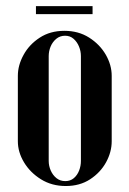

<svg xmlns="http://www.w3.org/2000/svg" viewBox="-20 -601 421 626"><path d="M38.2 -140.5Q38.2 -105.2 58.2 -71.9Q78.2 -38.5 113.5 -16.5Q148.8 5.5 194.5 5.5Q240.2 5.5 273.9 -16.5Q307.5 -38.5 325.9 -72Q344.2 -105.5 344.2 -140.5V-353.8Q344.2 -389 324.8 -422.8Q305.2 -456.5 270.5 -478.5Q235.8 -500.5 190 -500.5Q143.5 -500.5 109.4 -478.1Q75.2 -455.8 56.8 -422Q38.2 -388.2 38.2 -353.8ZM138.8 -418Q138.8 -434.2 145 -449.2Q151.2 -464.2 163.4 -474.4Q175.5 -484.5 192.2 -484.5Q208.5 -484.5 220 -474.4Q231.5 -464.2 237.6 -449.2Q243.8 -434.2 243.8 -418V-76.2Q243.8 -60.2 238 -45.1Q232.2 -30 220.8 -20.2Q209.2 -10.5 193 -10.5Q176.2 -10.5 164.1 -20.2Q152 -30 145.4 -45.1Q138.8 -60.2 138.8 -76.2ZM281.8 -581H97.2V-555H281.8Z"/></svg>

Font: Emberly Black
Style: Regular
Weight: 900
Designer: Rajesh Rajput
Foundry: Rajesh Rajput
Version: Version 1.000